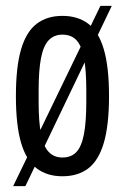

<svg xmlns="http://www.w3.org/2000/svg" viewBox="-20 -593 430 659"><path d="M194.1 12Q141.7 12 106 -15Q70.3 -42.1 52.4 -102.6Q34.6 -163.2 34.6 -263Q34.6 -363.4 52.4 -423.9Q70.3 -484.4 106 -511.5Q141.7 -538.5 194.1 -538.5Q247.5 -538.5 283 -511.5Q318.5 -484.4 336.3 -423.9Q354.2 -363.4 354.2 -263Q354.2 -163.2 336.3 -102.6Q318.5 -42.1 283 -15Q247.5 12 194.1 12ZM194.1 -52.4Q224.6 -52.4 242.3 -71.3Q260 -90.2 268.1 -132.3Q276.2 -174.4 276.2 -243.4V-282.6Q276.2 -352.6 268.1 -394.5Q260 -436.3 242.3 -455.2Q224.6 -474.1 194.1 -474.1Q165.6 -474.1 147.4 -455.2Q129.2 -436.3 120.9 -394.5Q112.6 -352.6 112.6 -282.6V-243.4Q112.6 -174.4 120.9 -132.3Q129.2 -90.2 147.4 -71.3Q165.6 -52.4 194.1 -52.4ZM25.2 45.8 324.6 -572.8H363.6L67.2 45.8Z"/></svg>

Font: Archivo SemiBold ExtraCondensed
Style: Regular
Weight: 600
Width: 2
Version: Version 2.001